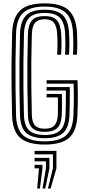

<svg xmlns="http://www.w3.org/2000/svg" viewBox="-20 -828 510 1111"><path d="M238.8 8.5Q142 8.5 97.2 -30.2Q52.5 -69 49.8 -161Q47.8 -242.5 46.9 -319.5Q46 -396.5 46.9 -473.9Q47.8 -551.2 50 -633Q52.8 -725.5 95.8 -767Q138.8 -808.5 238.5 -808.5Q335.2 -808.5 377.8 -768.4Q420.2 -728.2 425.5 -639Q427.2 -604 427.2 -575.1Q427.2 -546.2 425.2 -511.2H402.2Q404 -539.8 404.1 -570.9Q404.2 -602 402.2 -638.2Q398 -722 358.4 -756Q318.8 -790 238.5 -790Q154 -790 114.6 -754.2Q75.2 -718.5 72.8 -632.8Q70.5 -550.8 69.8 -473.2Q69 -395.8 69.9 -318.9Q70.8 -242 72.8 -161.8Q75 -79.8 114 -44.9Q153 -10 238.8 -10Q324.8 -10 363.2 -45.4Q401.8 -80.8 405 -161.8Q406.2 -192.2 406.8 -220.9Q407.2 -249.5 407.2 -279.5Q407.2 -309.5 406.2 -344H249.5V-364H428.5Q430.5 -308.2 430.4 -262.2Q430.2 -216.2 428 -161Q424.2 -70.5 380.4 -31Q336.5 8.5 238.8 8.5ZM238.8 -28.2Q166.8 -28.2 132.2 -58.6Q97.8 -89 95.5 -162.8Q93.5 -237.5 92.6 -314Q91.8 -390.5 92.6 -470Q93.5 -549.5 95.8 -632.2Q98.2 -705 130.5 -738.4Q162.8 -771.8 238.5 -771.8Q310 -771.8 342.8 -740.6Q375.5 -709.5 379.5 -636.8Q381.5 -601.5 381.5 -573.5Q381.5 -545.5 379.5 -511.2H356.5Q358.5 -543.2 358.5 -571.5Q358.5 -599.8 356.8 -635.2Q353 -699.2 325.5 -726.2Q298 -753.2 238.5 -753.2Q175.2 -753.2 148 -724.1Q120.8 -695 118.8 -631.5Q116.5 -552.8 115.6 -476.1Q114.8 -399.5 115.5 -322.2Q116.2 -245 118.5 -163Q120.5 -98.5 149.8 -72.6Q179 -46.8 238.8 -46.8Q300.8 -46.8 328.8 -74Q356.8 -101.2 359.2 -163.8Q360.2 -195 360.9 -228.1Q361.5 -261.2 361.2 -304.2H249.5V-324.2H384Q384.2 -285 383.9 -241.9Q383.5 -198.8 382 -163Q379.2 -89 344.9 -58.6Q310.5 -28.2 238.8 -28.2ZM238.8 -65Q188.5 -65 165.8 -87.9Q143 -110.8 141.5 -163.8Q139.2 -249.5 138.5 -325Q137.8 -400.5 138.5 -474.6Q139.2 -548.8 141.5 -630.2Q143 -685 164.9 -710Q186.8 -735 238.5 -735Q286.8 -735 308.6 -711.4Q330.5 -687.8 333.8 -633.5Q335.8 -600 335.8 -572.2Q335.8 -544.5 333.5 -511.2H310.8Q312.2 -538.2 312.6 -557.1Q313 -576 312.4 -593.4Q311.8 -610.8 310.8 -632.8Q308.2 -675.2 292.5 -696Q276.8 -716.8 238.5 -716.8Q202.2 -716.8 184 -697.5Q165.8 -678.2 164.2 -628.5Q162 -550.2 161.2 -474.1Q160.5 -398 161.4 -321.1Q162.2 -244.2 164.2 -164.2Q165.2 -121 182.6 -102.1Q200 -83.2 238.8 -83.2Q279.8 -83.2 296.4 -103.8Q313 -124.2 314.8 -166Q315.5 -188 315.4 -214.2Q315.2 -240.5 314.8 -264.5H249.5V-284.5H338.2Q338.8 -237.5 338.5 -210Q338.2 -182.5 337.5 -165Q335.5 -111.5 312.4 -88.2Q289.2 -65 238.8 -65ZM257.2 262.8 286.2 146V65.2H180V45H306.5V146L272.8 262.8ZM195.2 262.8 205.5 146H180V125.8H225.8V146L210.8 262.8ZM226.2 262.8 245.8 146V105.5H180V85.5H266V146L241.8 262.8Z"/></svg>

Font: Big Shoulders Inline Text Thin
Style: Bold
Weight: 700
Version: Version 2.002